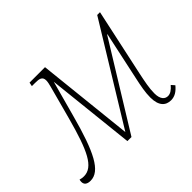

<svg xmlns="http://www.w3.org/2000/svg" viewBox="-163 -728 931 931"><g transform="rotate(-45 302.0 -263.0)"><path d="M-7 10C59 10 103 -76 156 -273L206 -456L255 0H283L551 -435H553L500 -188C490 -142 483 -106 483 -71C483 -13 509 10 545 10C571 10 591 -3 611 -27L596 -44C580 -25 565 -15 549 -15C529 -15 511 -30 511 -71C511 -107 519 -144 528 -188L603 -536H584L279 -38L226 -536H120L116 -516H138C166 -516 185 -513 185 -486C185 -476 182 -463 178 -448L132 -277C85 -104 50 -28 -15 -28C-23 -28 -31 -29 -41 -32C-42 -28 -43 -23 -43 -18C-43 0 -31 10 -7 10Z"/></g></svg>

Font: Noto Serif Condensed Thin
Style: Italic
Weight: 100
Width: 3
Italic angle: -12°
Designer: Monotype Design Team
Foundry: Monotype Imaging Inc.
Version: Version 2.013